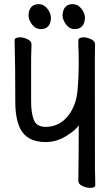

<svg xmlns="http://www.w3.org/2000/svg" viewBox="-20 -894 540 931"><path d="M416 17.1Q399.9 17.1 379.9 8.1Q359.9 -1 359.9 -17.1Q361.8 -148.9 361.8 -287.1Q349.1 -264.2 301.5 -234.6Q253.9 -205.1 201.2 -205.1Q109.9 -205.1 77.1 -272Q54.2 -320.8 54.2 -398.9Q54.2 -578.1 50.8 -698.2Q50.8 -712.9 77.1 -712.9Q94.2 -712.9 113.5 -703.9Q132.8 -694.8 132.8 -679.2L130.9 -611.8V-402.8Q130.9 -344.2 144.5 -311.5Q158.2 -278.8 201.2 -278.8Q267.1 -278.8 309.6 -331.8Q352.1 -384.8 356.9 -466.8Q360.8 -508.8 361.8 -580.1Q361.8 -641.1 359.9 -672.9V-698.2Q359.9 -712.9 386.2 -712.9Q401.9 -712.9 421.4 -703.9Q440.9 -694.8 440.9 -679.2L439.9 -607.9Q439.9 -96.2 440.4 -75.2Q440.9 -54.2 441.4 -31.5Q441.9 -8.8 441.9 4.2Q441.9 17.1 416 17.1ZM178.2 -752.9Q151.9 -752.9 135 -775.9Q118.2 -798.8 118.2 -819.8Q121.1 -874 168.9 -874Q191.9 -874 209.5 -852.1Q227.1 -830.1 227.1 -806.2Q224.1 -752.9 178.2 -752.9ZM341.8 -752.9Q316.9 -752.9 300 -775.9Q283.2 -798.8 283.2 -819.8Q286.1 -874 333 -874Q356.9 -874 374.5 -852.1Q392.1 -830.1 392.1 -806.2Q388.2 -752.9 341.8 -752.9Z"/></svg>

Font: LXGW WenKai Mono GB Screen
Style: Regular
Weight: 400
Monospace: yes
Designer: LXGW / Fontworks Inc.
Foundry: LXGW / Fontworks Inc.
Version: Version 1.510;January 18,2025